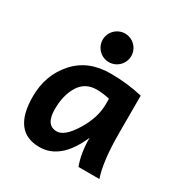

<svg xmlns="http://www.w3.org/2000/svg" viewBox="-175 -884 989 1034"><g transform="rotate(30 320.0 -367.5)"><path d="M251 -106.9Q299.3 -106.9 353.3 -194.6Q407.2 -282.2 407.2 -366.7V-399.9Q366.2 -410.2 326.7 -410.2Q254.9 -410.2 218.8 -352.1Q182.6 -293.9 182.6 -206.1Q182.6 -106.9 251 -106.9ZM211.9 12.7Q45.9 12.7 45.9 -206.1Q45.9 -338.9 127 -430.7Q208 -522.5 347.2 -522.5Q452.6 -522.5 546.9 -500V-266.1Q546.9 -94.7 578.6 0H448.7Q421.9 -69.8 421.9 -166Q344.7 12.7 211.9 12.7ZM307.6 -570.3Q290 -570.3 273.7 -577.1Q257.3 -584 244.9 -596.4Q232.4 -608.9 225.6 -625.2Q218.8 -641.6 218.8 -659.2Q218.8 -676.8 225.6 -693.1Q232.4 -709.5 244.9 -721.9Q257.3 -734.4 273.7 -741.2Q290 -748 307.6 -748Q325.2 -748 341.6 -741.2Q357.9 -734.4 370.4 -721.9Q382.8 -709.5 389.6 -693.1Q396.5 -676.8 396.5 -659.2Q396.5 -641.6 389.6 -625.2Q382.8 -608.9 370.4 -596.4Q357.9 -584 341.6 -577.1Q325.2 -570.3 307.6 -570.3Z"/></g></svg>

Font: Cadman
Style: Bold
Weight: 700
Designer: Paul James MIller
Foundry: High-Logic / Made with FontCreator
Version: Version 2.114;March 28, 2021;FontCreator 13.0.0.2683 64-bit